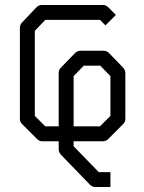

<svg xmlns="http://www.w3.org/2000/svg" viewBox="-20 -618 580 772"><path d="M276 -50V-30L377 74H424V104V134H364Q351 134 342 125L224 3Q216 -7 216 -18V-50H150Q138 -50 129 -59L69 -119Q60 -128 60 -140V-506Q60 -517.5 68 -527L127 -589Q136 -598 149 -598H394Q406 -598 415 -589L446 -558L425 -537L404 -516L382 -538H162L120 -494V-152L162 -110H216V-324Q216 -337 224 -345L282 -405Q291 -414 304 -414H396Q409 -414 418 -405L476 -345Q484 -335 484 -324V-140Q484 -128 475 -119L415 -59Q406 -50 394 -50ZM276 -110H382L424 -152V-312L383 -354H317L276 -312Z"/></svg>

Font: 3270 Nerd Font Mono
Style: Regular
Weight: 400
Monospace: yes
Version: Version 3.0.1;Nerd Fonts 3.0.0